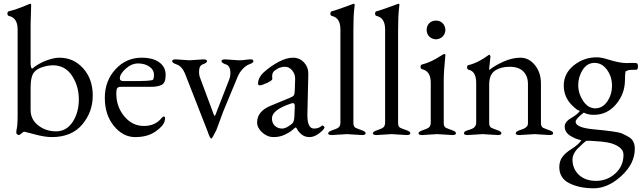

<svg xmlns="http://www.w3.org/2000/svg" viewBox="-20 -725 3459 1035"><path d="M148 -698 145 -593V-388Q145 -356 154 -355Q189 -384 230 -399Q271 -414 300 -414Q377 -414 428.5 -356.5Q480 -299 480 -210Q480 -121 423 -53.5Q366 14 259 14Q222 14 168 -0.5Q114 -15 110 -15Q106 -15 96 -6Q86 3 82 3Q78 3 73 -0.5Q68 -4 68 -9V-14Q68 -20 70 -28.5Q72 -37 73 -48Q75 -72 75 -105V-566Q75 -629 28 -639Q20 -641 20 -651.5Q20 -662 27 -664Q62 -672 97 -686.5Q132 -701 140 -704H141L142 -705Q148 -705 148 -698ZM145 -253V-132Q145 -81 186 -49Q227 -17 282.5 -17Q338 -17 371.5 -67.5Q405 -118 405 -189.5Q405 -261 368 -317Q331 -373 265 -373Q241 -373 211 -364Q181 -355 166 -338Q145 -316 145 -253Z M744 -414Q804 -414 838.5 -389Q873 -364 873 -321Q873 -278 851.5 -267.5Q830 -257 796 -257H632Q618 -257 612.5 -250.5Q607 -244 607 -220Q607 -150 650 -98Q693 -46 755.5 -46Q818 -46 852 -90Q859 -97 863 -97Q874 -97 867 -71Q860 -45 817.5 -15.5Q775 14 709 14Q643 14 594 -46Q545 -106 545 -197.5Q545 -289 602.5 -351.5Q660 -414 744 -414ZM626 -303Q626 -288 645 -288H727Q774 -288 800 -293Q810 -294 810 -321.5Q810 -349 785 -366Q760 -383 724.5 -383Q689 -383 657.5 -354.5Q626 -326 626 -303Z M928 -405 1001 -400 1076 -405Q1096 -405 1096 -395.5Q1096 -386 1073 -378Q1053 -372 1053 -337Q1053 -321 1057 -310L1131 -111Q1135 -100 1137 -100Q1139 -100 1143 -110L1215 -295Q1222 -313 1222 -331Q1222 -371 1197 -378Q1174 -386 1174 -395.5Q1174 -405 1194 -405L1267 -400Q1287 -400 1303 -402.5Q1319 -405 1332.5 -405Q1346 -405 1346 -395.5Q1346 -386 1326.5 -379.5Q1307 -373 1289 -354Q1271 -335 1261 -311L1183 -123L1146 -23Q1124 22 1119 22Q1112 22 1099 -17L977 -329Q960 -369 931 -378Q908 -386 908 -395.5Q908 -405 928 -405Z M1446 -87Q1446 -61 1462 -46.5Q1478 -32 1501 -32Q1524 -32 1555 -59Q1566 -68 1567 -99L1569 -148Q1570 -169 1560 -169Q1553 -169 1546 -166Q1446 -132 1446 -87ZM1447 -314 1448 -300Q1448 -291 1419.5 -278Q1391 -265 1381 -265Q1371 -265 1371 -274Q1371 -308 1405.5 -338.5Q1440 -369 1482 -391.5Q1524 -414 1559.5 -414Q1595 -414 1619 -388Q1643 -362 1642 -325L1637 -109V-103Q1637 -32 1673 -32Q1698 -32 1713 -46Q1717 -50 1723 -46.5Q1729 -43 1729 -37V-36Q1723 -23 1698 -4.5Q1673 14 1648.5 14Q1624 14 1607.5 1Q1591 -12 1584 -25Q1577 -38 1575 -38Q1571 -38 1557 -25Q1543 -12 1515.5 1Q1488 14 1454.5 14Q1421 14 1393.5 -11Q1366 -36 1366 -65Q1366 -125 1439 -155L1541 -197Q1560 -205 1564 -211Q1568 -217 1569 -237L1571 -299V-301Q1571 -327 1554.5 -346Q1538 -365 1516.5 -365Q1495 -365 1476 -354.5Q1457 -344 1452 -335Q1447 -326 1447 -314Z M1931 3 1850 -2 1769 3Q1749 3 1749 -6.5Q1749 -16 1777 -25Q1805 -34 1810 -43.5Q1815 -53 1815 -62V-566Q1815 -629 1769 -639Q1761 -641 1761 -651.5Q1761 -662 1768 -664Q1793 -670 1884 -704H1885L1886 -705Q1892 -705 1892 -698Q1892 -695 1890 -680Q1885 -641 1885 -562V-62Q1885 -42 1897 -36Q1910 -30 1930.5 -23Q1951 -16 1951 -6.5Q1951 3 1931 3Z M2172 3 2091 -2 2010 3Q1990 3 1990 -6.5Q1990 -16 2018 -25Q2046 -34 2051 -43.5Q2056 -53 2056 -62V-566Q2056 -629 2010 -639Q2002 -641 2002 -651.5Q2002 -662 2009 -664Q2034 -670 2125 -704H2126L2127 -705Q2133 -705 2133 -698Q2133 -695 2131 -680Q2126 -641 2126 -562V-62Q2126 -42 2138 -36Q2151 -30 2171.5 -23Q2192 -16 2192 -6.5Q2192 3 2172 3Z M2330 -513Q2308 -514 2294 -528Q2280 -542 2280 -564Q2280 -586 2294 -600Q2308 -614 2330 -614Q2352 -614 2366 -600Q2380 -586 2381 -563Q2380 -542 2366 -528Q2352 -514 2330 -513ZM2418 3 2337 -2 2256 3Q2236 3 2236 -6.5Q2236 -16 2264 -25Q2292 -34 2297 -43.5Q2302 -53 2302 -62V-279Q2302 -342 2255 -352Q2247 -354 2247 -364.5Q2247 -375 2254 -377Q2303 -389 2356 -424Q2372 -434 2374 -434Q2381 -434 2381 -429Q2372 -337 2372 -294V-62Q2372 -42 2384 -36Q2397 -30 2417.5 -23Q2438 -16 2438 -6.5Q2438 3 2418 3Z M2942 3 2862 -2 2780 3Q2760 3 2760 -6.5Q2760 -16 2783 -24Q2784 -24 2787 -25Q2820 -35 2825 -52Q2826 -57 2826 -62V-272Q2826 -315 2801 -340Q2776 -365 2727.5 -365Q2679 -365 2648 -344Q2617 -323 2617 -268V-62Q2617 -42 2629 -36Q2642 -30 2662.5 -23Q2683 -16 2683 -6.5Q2683 3 2663 3L2582 -2L2501 3Q2481 3 2481 -6.5Q2481 -16 2497.5 -21.5Q2514 -27 2516.5 -27.5Q2519 -28 2527 -32Q2535 -36 2537 -39Q2547 -50 2547 -62V-277Q2547 -341 2506 -349Q2498 -351 2498 -362Q2498 -373 2505 -374Q2557 -386 2615 -429Q2616 -430 2618.5 -430Q2621 -430 2624 -421L2617 -356Q2617 -349 2618 -348Q2646 -371 2693.5 -392.5Q2741 -414 2786 -414Q2831 -414 2863.5 -374Q2896 -334 2896 -275V-62Q2896 -42 2908 -36Q2921 -30 2941.5 -23Q2962 -16 2962 -6.5Q2962 3 2942 3Z M3066 134Q3066 185 3100.5 217.5Q3135 250 3194 250Q3253 250 3297 210Q3341 170 3341 109Q3341 84 3316.5 67Q3292 50 3258 43.5Q3224 37 3163 34H3140Q3128 42 3090 80Q3066 108 3066 134ZM3253.5 -178Q3279 -215 3279 -263.5Q3279 -312 3252 -349Q3225 -386 3185 -386Q3145 -386 3121 -348.5Q3097 -311 3097 -266Q3097 -221 3123.5 -181Q3150 -141 3189 -141Q3228 -141 3253.5 -178ZM3357 -385 3389 -386Q3401 -386 3410 -385Q3419 -384 3419 -366.5Q3419 -349 3410 -349Q3373 -349 3368 -347Q3363 -345 3360 -343.5Q3357 -342 3353 -341Q3349 -330 3349 -295Q3349 -220 3301 -163Q3253 -106 3181 -106Q3149 -106 3127 -118Q3083 -84 3083 -69Q3083 -37 3179 -28Q3309 -16 3331.5 -6Q3354 4 3372 15Q3402 34 3402 77Q3402 157 3329.5 223.5Q3257 290 3180.5 290Q3104 290 3049.5 263Q2995 236 2995 176Q2995 145 3010.5 122.5Q3026 100 3062.5 77Q3099 54 3114 31Q3080 24 3052 5.5Q3024 -13 3024 -44Q3024 -63 3047 -81Q3053 -85 3066 -93Q3093 -109 3106 -127Q3092 -130 3068 -153Q3019 -199 3019 -264Q3019 -329 3073 -372.5Q3127 -416 3197 -416Q3222 -416 3256 -405Q3319 -385 3357 -385Z"/></svg>

Font: EB Garamond
Style: Regular
Weight: 400
Version: Version 0.012